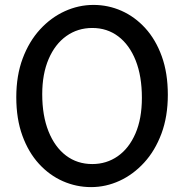

<svg xmlns="http://www.w3.org/2000/svg" viewBox="-20 -745 757 777"><path d="M554.2 -349.1Q554.2 -437 529.1 -500.2Q503.9 -563.5 458.7 -597.7Q413.6 -631.8 353.5 -631.8Q294.4 -631.8 248.5 -599.1Q202.6 -566.4 176.8 -506.1Q150.9 -445.8 150.9 -363.8Q150.9 -276.9 176.3 -213.4Q201.7 -149.9 247.1 -115.5Q292.5 -81.1 353.5 -81.1Q411.1 -81.1 456.5 -112.8Q502 -144.5 528.1 -204.6Q554.2 -264.6 554.2 -349.1ZM659.2 -361.3Q659.2 -273.4 633.3 -204.1Q607.4 -134.8 563.2 -86.7Q519 -38.6 463.6 -13.2Q408.2 12.2 348.6 12.2Q289.1 12.2 234.6 -11.7Q180.2 -35.6 137.7 -82Q95.2 -128.4 70.6 -196Q45.9 -263.7 45.9 -351.6Q45.9 -439.5 71.8 -508.5Q97.7 -577.6 142.1 -626Q186.5 -674.3 242.4 -699.7Q298.3 -725.1 358.4 -725.1Q418 -725.1 471.9 -701.2Q525.9 -677.2 568.1 -630.9Q610.4 -584.5 634.8 -516.8Q659.2 -449.2 659.2 -361.3Z"/></svg>

Font: Kanchenjunga Medium
Style: Regular
Weight: 500
Version: Version 2.001